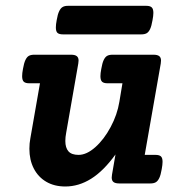

<svg xmlns="http://www.w3.org/2000/svg" viewBox="-20 -643 640 673"><path d="M544.4 -430.7Q544.4 -428.2 543.5 -420.4L487.3 -100.1H524.9Q538.1 -100.1 543.9 -95Q549.8 -89.8 549.8 -75.7Q549.8 -65.9 546.9 -50.3Q543.5 -29.8 538.3 -19Q533.2 -8.3 526.1 -4.2Q519 0 507.3 0H397.9Q384.3 0 377.9 -4.9Q371.6 -9.8 371.6 -20.5Q371.6 -22.9 372.6 -30.8L384.8 -101.6Q342.8 -43.5 299.3 -16.4Q255.9 10.7 209 10.7Q170.4 10.7 142.1 -5.9Q113.8 -22.5 98.4 -52.5Q83 -82.5 83 -121.6Q83 -140.6 86.4 -158.2L120.1 -351.1H82.5Q69.3 -351.1 63.5 -356.4Q57.6 -361.8 57.6 -376Q57.6 -386.2 60.5 -401.4Q64 -421.9 69.1 -432.6Q74.2 -443.4 81.3 -447.3Q88.4 -451.2 100.1 -451.2H229Q242.7 -451.2 249 -446.3Q255.4 -441.4 255.4 -430.7Q255.4 -428.2 254.4 -420.4L211.9 -177.2Q209 -162.1 209 -148.9Q209 -125 220 -112.5Q231 -100.1 255.4 -100.1Q283.7 -100.1 314.2 -127.2Q344.7 -154.3 367.9 -197.8Q391.1 -241.2 398.4 -286.1L409.2 -351.1H356.9Q343.8 -351.1 337.9 -356.4Q332 -361.8 332 -376Q332 -386.2 335 -401.4Q338.4 -421.9 343.5 -432.6Q348.6 -443.4 355.7 -447.3Q362.8 -451.2 374.5 -451.2H518.1Q531.7 -451.2 538.1 -446.3Q544.4 -441.4 544.4 -430.7ZM517.6 -597.7Q517.6 -587.9 514.6 -572.3Q511.2 -551.8 506.1 -541Q501 -530.3 493.9 -526.4Q486.8 -522.5 475.1 -522.5H200.7Q187.5 -522.5 181.6 -527.6Q175.8 -532.7 175.8 -546.9Q175.8 -557.1 178.7 -572.3Q182.1 -592.8 187.3 -603.5Q192.4 -614.3 199.5 -618.4Q206.5 -622.6 218.3 -622.6H492.7Q505.9 -622.6 511.7 -617.2Q517.6 -611.8 517.6 -597.7Z"/></svg>

Font: Courier Prime
Style: Bold Italic
Weight: 700
Italic angle: -10°
Designer: Alan Dague-Greene
Foundry: Quote-Unquote Apps
Version: Version 3.018